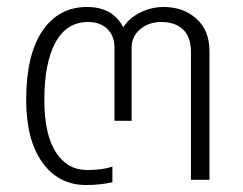

<svg xmlns="http://www.w3.org/2000/svg" viewBox="-20 -515 695 550"><path d="M55 -229Q55 -358 101.5 -426.5Q148 -495 229 -495Q303 -495 333 -437Q351 -464 382.5 -479.5Q414 -495 449 -495Q505 -495 542.5 -461.5Q580 -428 580 -369V0H527V-366Q527 -409 504.5 -430.5Q482 -452 441 -452Q407 -452 382 -431.5Q357 -411 357 -378V-169H308V-378Q308 -412 287.5 -432Q267 -452 232 -452Q171 -452 139 -393.5Q107 -335 107 -229Q107 -130 140 -79Q173 -28 229 -28Q275 -28 302 -38V7Q267 15 226 15Q148 15 101.5 -49.5Q55 -114 55 -229Z"/></svg>

Font: Prompt ExtraLight
Style: Regular
Weight: 275
Designer: Katatrad Team
Foundry: CadsonDemak
Version: Version 1.000